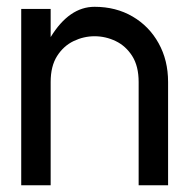

<svg xmlns="http://www.w3.org/2000/svg" viewBox="-20 -550 561 570"><path d="M130.4 0H43V-523.4H130.4V-439.9Q185.5 -529.8 260.7 -529.8Q324.2 -529.8 373.5 -501Q422.9 -472.2 450.9 -421.6Q479 -371.1 479 -306.6V0H391.6V-306.6Q391.6 -353.5 372.6 -383.5Q353.5 -413.6 323.5 -428Q293.5 -442.4 260.7 -442.4Q228.5 -442.4 198.5 -428Q168.5 -413.6 149.4 -383.5Q130.4 -353.5 130.4 -306.6Z"/></svg>

Font: Qaz
Style: Regular
Weight: 400
Designer: GGBotNet
Foundry: f0n7
Version: 0.70